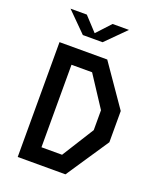

<svg xmlns="http://www.w3.org/2000/svg" viewBox="-168 -1043 955 1147"><g transform="rotate(20 310.0 -470.0)"><path d="M85 0H388.5L569.5 -270V-468.5L388.5 -730H85ZM78.5 -940.5H182L264 -852L346 -940.5H450L327 -817.5H201.5ZM198.5 -103V-627.5H329.5L457 -432.5V-306L329.5 -103Z"/></g></svg>

Font: Monaspace Krypton Medium
Style: Regular
Weight: 500
Designer: Riley Cran & the Lettermatic Team
Foundry: Lettermatic
Version: Version 1.101 (Monaspace Krypton)